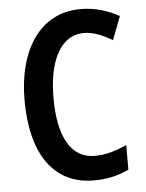

<svg xmlns="http://www.w3.org/2000/svg" viewBox="-53 -833 622 820"><g transform="rotate(-5 258.5 -423.0)"><path d="M329 -687C369 -687 410 -669 450 -646L488 -746C437 -774 382 -790 323 -790C146 -790 51 -634 51 -423C51 -193 144 -56 316 -56C375 -56 421 -67 467 -89V-194C418 -173 376 -160 330 -160C227 -160 175 -256 175 -422C175 -574 224 -687 329 -687Z"/></g></svg>

Font: Noto Sans Malayalam UI Condensed SemiBold
Style: Regular
Weight: 600
Width: 3
Designer: Jelle Bosma - Monotype Design Team
Foundry: Monotype Imaging Inc.
Version: Version 2.104